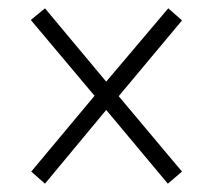

<svg xmlns="http://www.w3.org/2000/svg" viewBox="-20 -590 505 461"><path d="M88 -149 235 -326 383 -149 417 -178 265 -359 417 -541 384 -570 235 -394 88 -570 54 -542 207 -360 55 -178Z"/></svg>

Font: Noto Serif Thai Condensed Light
Style: Regular
Weight: 300
Width: 3
Designer: Monotype Design Team
Foundry: Monotype Imaging Inc.
Version: Version 2.002